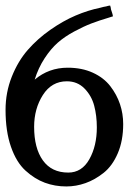

<svg xmlns="http://www.w3.org/2000/svg" viewBox="-20 -656 475 692"><path d="M221 -363Q166 -363 134.5 -313.5Q103 -264 103 -199Q103 -122 134.5 -78Q166 -34 226 -34Q275 -34 302 -82Q329 -130 329 -197Q329 -239 319.5 -275Q310 -311 284.5 -337Q259 -363 221 -363ZM374 -593Q337 -582 309.5 -571.5Q282 -561 247.5 -542.5Q213 -524 188 -502Q163 -480 140.5 -445.5Q118 -411 105 -369Q156 -412 224 -412Q275 -412 314.5 -394Q354 -376 377.5 -345.5Q401 -315 412.5 -280.5Q424 -246 424 -209Q424 -149 404.5 -103.5Q385 -58 353.5 -33Q322 -8 288 4Q254 16 219 16Q178 16 141.5 2.5Q105 -11 72 -41Q39 -71 19.5 -127Q0 -183 0 -260Q0 -323 22.5 -379.5Q45 -436 80.5 -476.5Q116 -517 162 -549Q208 -581 252.5 -600Q297 -619 341 -628Q355 -632 363 -633L370 -635L377 -636L379 -629L380 -622L384 -610L386 -603L387 -597L380 -595Z"/></svg>

Font: Loyal Sans
Style: Boldv1
Weight: 700
Version: Version 001.000